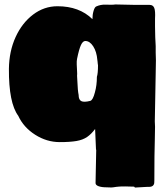

<svg xmlns="http://www.w3.org/2000/svg" viewBox="-20 -599 750 862"><path d="M676 -28Q676 0 675 30.5Q674 61 673.5 103Q673 145 673 209Q673 214 672.5 222Q672 230 665.5 235.5Q659 241 640 240L586 243L582 239Q564 238 542 238Q520 238 512 239Q507 239 501.5 240Q496 241 488 242Q481 243 473.5 242.5Q466 242 459 242Q436 242 422.5 237Q409 232 409 223L410 171L412 73H411L407 -20Q390 3 371 16Q352 29 323.5 34Q295 39 248 39Q190 39 138 6Q86 -27 62 -79Q19 -137 20 -290Q21 -369 50 -432.5Q79 -496 128.5 -533.5Q178 -571 238 -571Q336 -571 395 -513Q395 -533 400 -550Q405 -567 412 -570Q432 -579 453 -578Q491 -577 497 -579L590 -577H652Q667 -577 672.5 -563.5Q678 -550 676 -515Q676 -504 676 -480Q676 -456 677 -431.5Q678 -407 679 -392V-363Q681 -339 679 -270L675 -54L676 -31ZM385 -146Q397 -149 406 -184Q415 -216 415 -254Q420 -269 420 -306L419 -312Q419 -318 418 -322.5Q417 -327 417 -330Q414 -367 398.5 -391Q383 -415 363 -415Q352 -415 343.5 -397Q335 -379 326 -335Q324 -326 324.5 -310Q325 -294 326 -279.5Q327 -265 326 -259Q327 -249 327.5 -231.5Q328 -214 329.5 -198Q331 -182 333 -173Q333 -151 345 -145Q357 -139 385 -146Z"/></svg>

Font: Sigmar
Style: Regular
Weight: 400
Designer: Vernon Adams
Foundry: Vernon Adams
Version: Version 1.000; ttfautohint (v1.8.4.7-5d5b);gftools[0.9.24]